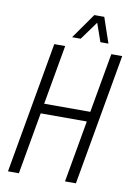

<svg xmlns="http://www.w3.org/2000/svg" viewBox="-95 -928 684 988"><g transform="rotate(10 247.0 -434.5)"><path d="M18 0 139 -686H196L141 -375H382L437 -686H494L373 0H316L373 -323H132L75 0ZM223 -737 316 -869H368L413 -737H371L329 -857H355L268 -737Z"/></g></svg>

Font: Archivo ExtraCondensed ExtraLight
Style: Italic
Weight: 250
Width: 2
Italic angle: -10°
Designer: Hector Gatti
Foundry: Omnibus-Type
Version: Version 2.001